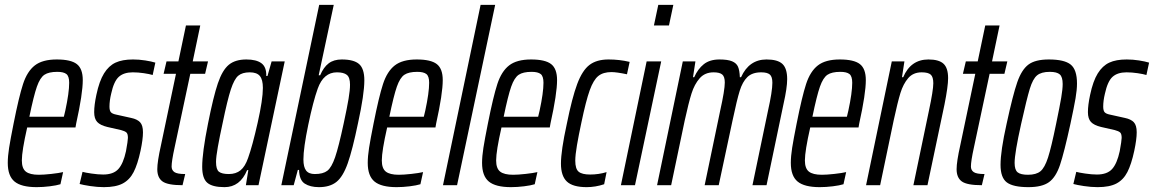

<svg xmlns="http://www.w3.org/2000/svg" viewBox="-20 -763 4754 791"><path d="M12 -92Q12 -119 17.5 -154Q23 -189 36 -254Q58 -365 75 -417Q92 -469 123.5 -493.5Q155 -518 214 -518Q272 -518 296.5 -499Q321 -480 321 -433Q321 -377 294 -255L291 -238H92Q70 -141 70 -102Q70 -69 86.5 -56Q103 -43 140 -43Q160 -43 191.5 -46.5Q223 -50 240 -54L229 -4Q213 1 185 4.5Q157 8 131 8Q68 8 40 -15Q12 -38 12 -92ZM243 -282 249 -307Q265 -381 265 -422Q265 -449 253.5 -458Q242 -467 216 -467Q181 -467 163 -455Q145 -443 132 -406Q119 -369 101 -282Z M308 -5 320 -55Q330 -52 357 -48Q384 -44 405 -44Q447 -44 467.5 -66.5Q488 -89 499 -140Q507 -184 507 -195Q507 -212 500.5 -217.5Q494 -223 479 -227L422 -240Q393 -247 380.5 -260.5Q368 -274 368 -301Q368 -330 377 -372Q389 -429 408.5 -460.5Q428 -492 456 -505Q484 -518 528 -518Q553 -518 578.5 -514Q604 -510 620 -505L609 -454Q596 -458 572.5 -461.5Q549 -465 527 -465Q490 -465 469.5 -446.5Q449 -428 438 -377Q431 -348 431 -324Q431 -307 437 -300.5Q443 -294 458 -291L521 -277Q545 -272 557 -259.5Q569 -247 569 -218Q569 -189 559 -142Q547 -86 530.5 -54Q514 -22 485.5 -7Q457 8 408 8Q381 8 351.5 3.5Q322 -1 308 -5Z M628 -66Q628 -97 643 -164L705 -459H654L666 -510H715L746 -658H805L774 -510H837L825 -459H764L699 -154Q687 -99 687 -77Q687 -62 698.5 -54Q710 -46 743 -46L732 0Q671 0 649.5 -15.5Q628 -31 628 -66Z M813 -76Q813 -134 837 -254Q859 -365 877.5 -419.5Q896 -474 922.5 -496Q949 -518 995 -518Q1036 -518 1057 -502.5Q1078 -487 1077 -450H1082L1099 -510H1153L1045 0H993L1003 -62H998Q969 8 905 8Q855 8 834 -10Q813 -28 813 -76ZM1002 -112Q1020 -162 1041.5 -257.5Q1063 -353 1063 -401Q1063 -435 1050.5 -450Q1038 -465 1009 -465Q978 -465 961.5 -451Q945 -437 931 -394.5Q917 -352 897 -255Q885 -200 877.5 -158Q870 -116 870 -96Q870 -65 882 -55.5Q894 -46 923 -46Q952 -46 971 -61.5Q990 -77 1002 -112Z M1212 -63H1207L1190 0H1139L1295 -743H1355L1293 -453H1299Q1313 -486 1334 -502Q1355 -518 1388 -518Q1438 -518 1459.5 -499Q1481 -480 1481 -432Q1481 -375 1455 -256Q1432 -145 1412.5 -90Q1393 -35 1366 -13.5Q1339 8 1294 8Q1258 8 1235.5 -6.5Q1213 -21 1212 -63ZM1396 -255Q1410 -320 1416 -356Q1422 -392 1422 -414Q1422 -444 1409 -454.5Q1396 -465 1368 -465Q1313 -465 1289 -398Q1270 -345 1250 -249Q1230 -153 1230 -106Q1230 -75 1241 -60.5Q1252 -46 1277 -46Q1311 -46 1328.5 -59.5Q1346 -73 1360.5 -115Q1375 -157 1396 -255Z M1495 -92Q1495 -119 1500.5 -154Q1506 -189 1519 -254Q1541 -365 1558 -417Q1575 -469 1606.5 -493.5Q1638 -518 1697 -518Q1755 -518 1779.5 -499Q1804 -480 1804 -433Q1804 -377 1777 -255L1774 -238H1575Q1553 -141 1553 -102Q1553 -69 1569.5 -56Q1586 -43 1623 -43Q1643 -43 1674.5 -46.5Q1706 -50 1723 -54L1712 -4Q1696 1 1668 4.5Q1640 8 1614 8Q1551 8 1523 -15Q1495 -38 1495 -92ZM1726 -282 1732 -307Q1748 -381 1748 -422Q1748 -449 1736.5 -458Q1725 -467 1699 -467Q1664 -467 1646 -455Q1628 -443 1615 -406Q1602 -369 1584 -282Z M1805 0 1960 -743H2020L1863 0Z M1966 -92Q1966 -119 1971.5 -154Q1977 -189 1990 -254Q2012 -365 2029 -417Q2046 -469 2077.5 -493.5Q2109 -518 2168 -518Q2226 -518 2250.5 -499Q2275 -480 2275 -433Q2275 -377 2248 -255L2245 -238H2046Q2024 -141 2024 -102Q2024 -69 2040.5 -56Q2057 -43 2094 -43Q2114 -43 2145.5 -46.5Q2177 -50 2194 -54L2183 -4Q2167 1 2139 4.5Q2111 8 2085 8Q2022 8 1994 -15Q1966 -38 1966 -92ZM2197 -282 2203 -307Q2219 -381 2219 -422Q2219 -449 2207.5 -458Q2196 -467 2170 -467Q2135 -467 2117 -455Q2099 -443 2086 -406Q2073 -369 2055 -282Z M2291 -89Q2291 -142 2315 -252Q2337 -361 2358 -417Q2379 -473 2408.5 -495.5Q2438 -518 2487 -518Q2532 -518 2574 -508L2563 -457Q2520 -466 2499 -466Q2465 -466 2445 -450Q2425 -434 2409.5 -391Q2394 -348 2375 -257Q2364 -206 2357 -165Q2350 -124 2350 -101Q2350 -67 2364 -55.5Q2378 -44 2411 -44Q2447 -44 2479 -54L2469 -4Q2433 8 2397 8Q2340 8 2315.5 -15Q2291 -38 2291 -89Z M2674 -658 2692 -743H2754L2736 -658ZM2538 0 2644 -510H2704L2596 0Z M2793 -510H2845L2835 -445H2840Q2855 -479 2879.5 -498.5Q2904 -518 2944 -518Q2978 -518 2996 -510.5Q3014 -503 3020.5 -488Q3027 -473 3028 -445H3033Q3066 -518 3138 -518Q3184 -518 3203.5 -499.5Q3223 -481 3223 -437Q3223 -401 3208 -335L3138 0H3080L3144 -307Q3162 -387 3162 -422Q3162 -447 3151.5 -456Q3141 -465 3116 -465Q3079 -465 3059 -445.5Q3039 -426 3027.5 -389Q3016 -352 2998 -267L2941 0H2883L2947 -307Q2966 -392 2966 -423Q2966 -447 2955.5 -456Q2945 -465 2920 -465Q2884 -465 2862.5 -440.5Q2841 -416 2829 -378Q2817 -340 2801 -267L2745 0H2687Z M3238 -92Q3238 -119 3243.5 -154Q3249 -189 3262 -254Q3284 -365 3301 -417Q3318 -469 3349.5 -493.5Q3381 -518 3440 -518Q3498 -518 3522.5 -499Q3547 -480 3547 -433Q3547 -377 3520 -255L3517 -238H3318Q3296 -141 3296 -102Q3296 -69 3312.5 -56Q3329 -43 3366 -43Q3386 -43 3417.5 -46.5Q3449 -50 3466 -54L3455 -4Q3439 1 3411 4.5Q3383 8 3357 8Q3294 8 3266 -15Q3238 -38 3238 -92ZM3469 -282 3475 -307Q3491 -381 3491 -422Q3491 -449 3479.5 -458Q3468 -467 3442 -467Q3407 -467 3389 -455Q3371 -443 3358 -406Q3345 -369 3327 -282Z M3654 -510H3706L3696 -445H3701Q3732 -518 3805 -518Q3848 -518 3867 -500.5Q3886 -483 3886 -441Q3886 -407 3871 -332L3801 0H3743L3807 -307Q3825 -391 3825 -420Q3825 -446 3814.5 -455.5Q3804 -465 3777 -465Q3742 -465 3721.5 -441Q3701 -417 3689.5 -379.5Q3678 -342 3662 -268L3606 0H3548Z M3921 -66Q3921 -97 3936 -164L3998 -459H3947L3959 -510H4008L4039 -658H4098L4067 -510H4130L4118 -459H4057L3992 -154Q3980 -99 3980 -77Q3980 -62 3991.5 -54Q4003 -46 4036 -46L4025 0Q3964 0 3942.5 -15.5Q3921 -31 3921 -66Z M4102 -84Q4102 -141 4127 -253Q4153 -373 4171 -424.5Q4189 -476 4217 -497Q4245 -518 4301 -518Q4365 -518 4391 -497Q4417 -476 4417 -419Q4417 -393 4411 -358Q4405 -323 4390 -253Q4364 -134 4347 -83.5Q4330 -33 4301.5 -12.5Q4273 8 4217 8Q4154 8 4128 -11.5Q4102 -31 4102 -84ZM4331 -253Q4346 -325 4352 -360.5Q4358 -396 4358 -417Q4358 -446 4346 -456.5Q4334 -467 4305 -467Q4270 -467 4252.5 -452.5Q4235 -438 4222.5 -397Q4210 -356 4187 -253Q4160 -132 4160 -92Q4160 -63 4172.5 -53Q4185 -43 4215 -43Q4249 -43 4266.5 -57.5Q4284 -72 4297.5 -113.5Q4311 -155 4331 -253Z M4402 -5 4414 -55Q4424 -52 4451 -48Q4478 -44 4499 -44Q4541 -44 4561.5 -66.5Q4582 -89 4593 -140Q4601 -184 4601 -195Q4601 -212 4594.5 -217.5Q4588 -223 4573 -227L4516 -240Q4487 -247 4474.5 -260.5Q4462 -274 4462 -301Q4462 -330 4471 -372Q4483 -429 4502.5 -460.5Q4522 -492 4550 -505Q4578 -518 4622 -518Q4647 -518 4672.5 -514Q4698 -510 4714 -505L4703 -454Q4690 -458 4666.5 -461.5Q4643 -465 4621 -465Q4584 -465 4563.5 -446.5Q4543 -428 4532 -377Q4525 -348 4525 -324Q4525 -307 4531 -300.5Q4537 -294 4552 -291L4615 -277Q4639 -272 4651 -259.5Q4663 -247 4663 -218Q4663 -189 4653 -142Q4641 -86 4624.5 -54Q4608 -22 4579.5 -7Q4551 8 4502 8Q4475 8 4445.5 3.5Q4416 -1 4402 -5Z"/></svg>

Font: Saira Ultra Condensed
Style: Italic
Weight: 400
Width: 1
Italic angle: -12°
Designer: Hector Gatti with collaboration of the Omnibus-Type team
Foundry: Omnibus-Type
Version: Version 1.001; ttfautohint (v1.8)